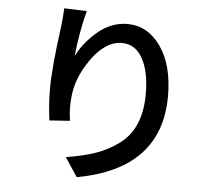

<svg xmlns="http://www.w3.org/2000/svg" viewBox="-56 -846 1090 966"><g transform="rotate(5 488.5 -362.5)"><path d="M343.8 -779.3Q315.4 -672.9 302.7 -548.8Q340.8 -623 407.7 -677.7Q474.6 -732.4 553.7 -732.4Q656.2 -732.4 722.2 -638.7Q788.1 -544.9 788.1 -388.7Q788.1 -19.5 366.2 57.6L302.7 -38.1Q389.6 -51.8 452.6 -73.7Q515.6 -95.7 568.8 -135.3Q622.1 -174.8 648.9 -238.3Q675.8 -301.8 675.8 -388.7Q675.8 -502.9 638.7 -568.8Q601.6 -634.8 535.2 -634.8Q451.2 -634.8 380.4 -534.7Q309.6 -434.6 303.7 -332Q298.8 -281.2 307.6 -221.7L204.1 -214.8Q193.4 -296.9 193.4 -374Q193.4 -481.4 221.7 -688.5Q227.5 -729.5 229.5 -783.2Z"/></g></svg>

Font: Min Sans SemiBold
Style: Regular
Weight: 600
Designer: Jinseong-Kim, NotoSansCJK, Nunito
Foundry: Jinseong-Kim
Version: Version 1.400;Glyphs 3.1.2 (3151)